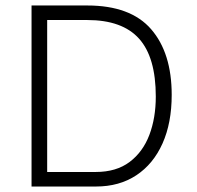

<svg xmlns="http://www.w3.org/2000/svg" viewBox="-20 -680 718 700"><path d="M95 0V-660H298Q456 -660 531 -573.5Q606 -487 606 -334Q606 -232 572.5 -157Q539 -82 477 -41Q415 0 330 0ZM298 -607H152V-53H329Q404 -53 452.5 -89.5Q501 -126 524.5 -188Q548 -250 548 -328Q548 -471 487 -539Q426 -607 298 -607Z"/></svg>

Font: Bricolage Grotesque 12pt ExtraLight
Style: Regular
Weight: 200
Designer: Mathieu Triay
Foundry: Atelier Triay
Version: Version 1.001; ttfautohint (v1.8.4.7-5d5b);gftools[0.9.33.de